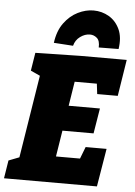

<svg xmlns="http://www.w3.org/2000/svg" viewBox="-75 -1013 743 1060"><g transform="rotate(5 297.0 -483.0)"><path d="M422 -211H538L503 0H-12L4 -100L84 -131L60 -106L139 -600L158 -571L84 -605L100 -705L350 -710H606L574 -508H460L450 -591L479 -565H301L335 -595L304 -400L283 -430H482L459 -290H258L292 -325L257 -105L238 -145H427L385 -115ZM400 -966Q447 -966 486 -943Q525 -920 545.5 -875.5Q566 -831 556 -766L446 -765Q448 -802 431 -817Q414 -832 392 -832Q364 -832 338 -813Q312 -794 304 -762L197 -769Q206 -836 238 -879.5Q270 -923 313.5 -944.5Q357 -966 400 -966Z"/></g></svg>

Font: Bitter Thin Black
Style: Italic
Weight: 900
Italic angle: -9°
Version: Version 3.020